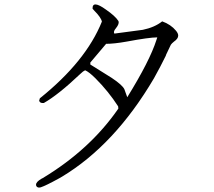

<svg xmlns="http://www.w3.org/2000/svg" viewBox="-20 -785 960 863"><path d="M512 -297 511 -307Q467 -375 409 -433Q381 -461 363 -469Q353 -465 339 -451Q242 -359 177 -322Q160 -320 156 -332L159 -343Q366 -509 438 -688Q434 -707 403 -738Q398 -743 396 -746Q395 -786 456 -742Q498 -713 512 -691Q518 -679 501 -658Q488 -643 494 -634L622 -651Q675 -662 709 -689Q748 -675 771 -647Q781 -635 781 -625Q781 -611 762 -598Q752 -590 748 -584Q746 -581 727 -540L725 -534Q701 -485 672 -433Q496 -134 259 9L245 17Q185 50 163 57Q149 61 143 51Q142 48 142 46Q141 33 167 18Q171 16 173 15Q386 -114 512 -297ZM687 -617Q651 -617 549 -598Q493 -588 457 -588L386 -504V-495L482 -435Q530 -403 539 -384L552 -348Q653 -511 683 -605Z"/></svg>

Font: cwTeXKai
Style: Medium
Weight: 500
Version: Version 1.17